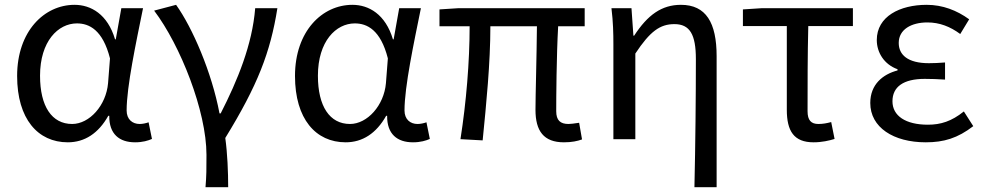

<svg xmlns="http://www.w3.org/2000/svg" viewBox="-20 -577 4078 796"><path d="M261 13C331 13 388 -24 429 -97H433C432 -21 475 13 540 13C572 13 594 6 610 -1L596 -70C585 -66 571 -63 559 -63C529 -63 505 -82 505 -119C505 -218 544 -400 573 -543H483L460 -414H457C426 -518 357 -557 289 -557C164 -557 51 -448 51 -262C51 -84 137 13 261 13ZM279 -63C195 -63 146 -136 146 -263C146 -406 221 -480 299 -480C350 -480 406 -453 436 -335L428 -232C420 -140 351 -63 279 -63Z M832 199H926C926 137 923 60 914 -5C1048 -223 1101 -360 1130 -543H1038C1026 -392 965 -244 895 -107H890C858 -277 778 -462 710 -557L619 -533C728 -389 836 -116 836 65C836 125 836 150 832 199Z M1413 13C1483 13 1540 -24 1581 -97H1585C1584 -21 1627 13 1692 13C1724 13 1746 6 1762 -1L1748 -70C1737 -66 1723 -63 1711 -63C1681 -63 1657 -82 1657 -119C1657 -218 1696 -400 1725 -543H1635L1612 -414H1609C1578 -518 1509 -557 1441 -557C1316 -557 1203 -448 1203 -262C1203 -84 1289 13 1413 13ZM1431 -63C1347 -63 1298 -136 1298 -263C1298 -406 1373 -480 1451 -480C1502 -480 1558 -453 1588 -335L1580 -232C1572 -140 1503 -63 1431 -63Z M2318 13C2350 13 2374 8 2393 1L2381 -68C2360 -65 2347 -63 2337 -63C2303 -63 2286 -78 2286 -116C2286 -169 2287 -344 2294 -468H2404V-543H1880L1802 -538V-468H1927C1927 -321 1913 -153 1889 0L1981 5C1996 -146 2013 -315 2013 -468H2206C2205 -348 2200 -179 2200 -122C2200 -34 2234 13 2318 13Z M2859 199H2951V-344C2951 -483 2907 -557 2803 -557C2723 -557 2665 -515 2609 -429H2606L2598 -543H2515C2522 -486 2523 -438 2523 -394V0H2614V-355C2675 -447 2716 -477 2776 -477C2840 -477 2865 -434 2865 -332C2865 -175 2863 22 2859 199Z M3353 13C3387 13 3418 6 3440 -1L3426 -71C3408 -66 3391 -63 3373 -63C3343 -63 3328 -78 3328 -116C3328 -226 3328 -346 3331 -469H3516V-543H3138L3060 -538V-469H3242V-122C3242 -34 3271 13 3353 13Z M3818 13C3893 13 3950 -4 4015 -54L3976 -115C3925 -74 3880 -60 3827 -60C3734 -60 3680 -97 3680 -157C3680 -217 3725 -250 3814 -250C3841 -250 3867 -249 3898 -247V-318C3872 -316 3852 -315 3831 -315C3743 -315 3706 -350 3706 -399C3706 -455 3758 -484 3825 -484C3875 -484 3919 -467 3961 -436L3998 -497C3947 -534 3888 -557 3822 -557C3711 -557 3615 -509 3615 -411C3615 -360 3645 -310 3701 -290V-285C3640 -269 3588 -227 3588 -150C3588 -49 3684 13 3818 13Z"/></svg>

Font: Noto Sans CJK JP Regular
Style: Regular
Weight: 400
Designer: Ryoko NISHIZUKA (kana & ideographs); Paul D. Hunt (Latin, Greek & Cyrillic); Wenlong ZHANG (bopomofo); Sandoll Communica
Foundry: Adobe Systems Incorporated
Version: Version 1.001;PS 1.001;hotconv 1.0.78;makeotf.lib2.5.61930